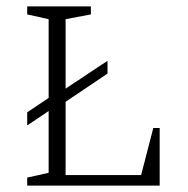

<svg xmlns="http://www.w3.org/2000/svg" viewBox="-20 -580 589 600"><path d="M65 0V-25L132 -40V-233L65 -188V-229L132 -274V-520L65 -535V-560H264V-535L185 -520V-303L316 -390V-350L185 -262V-33H421L459 -180H479V0Z"/></svg>

Font: Spectral SC ExtraLight
Style: Regular
Weight: 275
Designer: Jean-Baptiste Levee
Foundry: Production Type
Version: Version 2.001